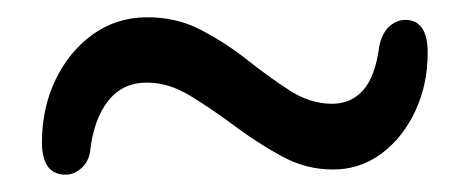

<svg xmlns="http://www.w3.org/2000/svg" viewBox="-20 -459 543 222"><path d="M365 -263Q334 -263 306 -278.2Q278 -293.5 251.5 -313.2Q225 -333 200 -348.2Q175 -363.5 150 -363.5Q121.5 -363.5 104.8 -342Q88 -320.5 84 -282.5Q81.5 -270.5 73.2 -263.8Q65 -257 56 -257Q28.5 -257 28.5 -294.5Q28.5 -334 44.2 -366.8Q60 -399.5 87 -419Q114 -438.5 148.5 -439Q183.5 -439.5 212.2 -424.5Q241 -409.5 266.2 -389.5Q291.5 -369.5 315.2 -354.2Q339 -339 364 -339Q386 -339 400 -354.8Q414 -370.5 418.5 -405.5Q422 -421.5 430.5 -428.8Q439 -436 448.5 -436Q474.5 -436 474.5 -398Q474.5 -361 460 -330.2Q445.5 -299.5 420.8 -281.2Q396 -263 365 -263Z"/></svg>

Font: Fraunces 144pt SuperSoft
Style: Regular
Weight: 400
Version: Version 1.000;[b76b70a41]